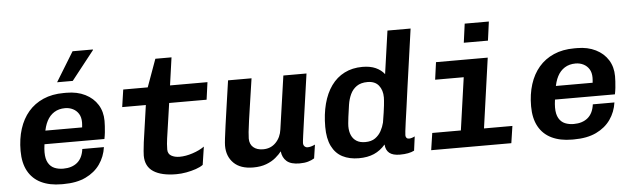

<svg xmlns="http://www.w3.org/2000/svg" viewBox="-48 -937 3697 1124"><g transform="rotate(-5 1800.0 -375.0)"><path d="M273 10Q204 10 154 -14Q104 -38 77.5 -86Q51 -134 51 -205Q51 -276 69.5 -334Q88 -392 123.5 -433.5Q159 -475 211.5 -498Q264 -521 332 -521H349Q411 -521 458 -497.5Q505 -474 530.5 -433Q556 -392 556 -338Q556 -325 555 -307Q554 -289 552 -270Q550 -251 546 -232H134L202 -277Q197 -254 193.5 -229.5Q190 -205 190 -185Q190 -146 203.5 -122.5Q217 -99 240 -89.5Q263 -80 291 -80Q342 -80 373.5 -106Q405 -132 412 -185H539Q531 -129 500 -85Q469 -41 415.5 -15.5Q362 10 284 10ZM203 -293 145 -311H422Q423 -322 423.5 -328.5Q424 -335 424 -341Q424 -371 411.5 -391Q399 -411 378 -421.5Q357 -432 332 -432Q295 -432 268 -415Q241 -398 225 -367Q209 -336 203 -293ZM299 -587 405 -760H524L525 -757L391 -587Z M948 10Q861 10 814 -20.5Q767 -51 767 -115Q767 -126 768.5 -142Q770 -158 774 -193L805 -409H666L681 -511H825L884 -674H979L956 -511H1176L1162 -409H942L912 -203Q910 -188 908.5 -172Q907 -156 907 -139Q907 -113 927 -101.5Q947 -90 976 -90Q1012 -90 1053 -103.5Q1094 -117 1122 -137L1106 -31Q1090 -19 1063.5 -10Q1037 -1 1007 4.5Q977 10 948 10Z M1400 10Q1325 10 1285.5 -29Q1246 -68 1246 -131Q1246 -144 1249.5 -174Q1253 -204 1259.5 -250.5Q1266 -297 1275.5 -362.5Q1285 -428 1297 -511H1435Q1423 -430 1414 -369.5Q1405 -309 1399 -267Q1393 -225 1390.5 -199.5Q1388 -174 1388 -161Q1388 -128 1409 -109.5Q1430 -91 1467 -91Q1512 -91 1541.5 -121.5Q1571 -152 1577 -198L1622 -511H1758Q1748 -440 1738 -371Q1728 -302 1720 -245Q1712 -188 1707 -151.5Q1702 -115 1702 -107Q1702 -94 1709.5 -87Q1717 -80 1727 -80Q1746 -80 1771 -92L1759 -12Q1743 -2 1722 4Q1701 10 1672 10Q1621 10 1596.5 -11.5Q1572 -33 1568 -70Q1555 -53 1532.5 -34Q1510 -15 1477 -2.5Q1444 10 1400 10Z M2021 10Q1965 10 1924.5 -11Q1884 -32 1862 -76.5Q1840 -121 1840 -190Q1840 -264 1856 -325Q1872 -386 1903.5 -430Q1935 -474 1981.5 -497.5Q2028 -521 2087 -521Q2133 -521 2165 -506.5Q2197 -492 2216 -467L2252 -720H2388Q2374 -617 2361.5 -532Q2349 -447 2340 -380Q2331 -313 2324 -263Q2317 -213 2312 -178.5Q2307 -144 2305 -124.5Q2303 -105 2303 -100Q2303 -91 2308 -85Q2313 -79 2323 -79Q2331 -79 2340.5 -82Q2350 -85 2357 -89L2346 -6Q2315 10 2262 10Q2220 10 2199.5 -7Q2179 -24 2177 -57Q2148 -23 2110 -6.5Q2072 10 2021 10ZM2066 -81Q2102 -81 2124.5 -97Q2147 -113 2160 -137Q2173 -161 2179 -186Q2190 -252 2193.5 -284.5Q2197 -317 2197 -332Q2197 -375 2175 -402.5Q2153 -430 2109 -430Q2070 -430 2045.5 -413Q2021 -396 2008 -368Q1995 -340 1990 -307Q1983 -261 1980 -236Q1977 -211 1976 -199.5Q1975 -188 1975 -182Q1975 -151 1985 -128.5Q1995 -106 2015 -93.5Q2035 -81 2066 -81Z M2615 0 2673 -409H2505L2519 -511H2823L2751 0ZM2446 0 2461 -100H2932L2917 0ZM2691 -610 2706 -721H2848L2833 -610Z M3273 10Q3204 10 3154 -14Q3104 -38 3077.5 -86Q3051 -134 3051 -205Q3051 -276 3069.5 -334Q3088 -392 3123.5 -433.5Q3159 -475 3211.5 -498Q3264 -521 3332 -521H3349Q3411 -521 3458 -497.5Q3505 -474 3530.5 -433Q3556 -392 3556 -338Q3556 -325 3555 -307Q3554 -289 3552 -270Q3550 -251 3546 -232H3134L3202 -277Q3197 -254 3193.5 -229.5Q3190 -205 3190 -185Q3190 -146 3203.5 -122.5Q3217 -99 3240 -89.5Q3263 -80 3291 -80Q3342 -80 3373.5 -106Q3405 -132 3412 -185H3539Q3531 -129 3500 -85Q3469 -41 3415.5 -15.5Q3362 10 3284 10ZM3203 -293 3145 -311H3422Q3423 -322 3423.5 -328.5Q3424 -335 3424 -341Q3424 -371 3411.5 -391Q3399 -411 3378 -421.5Q3357 -432 3332 -432Q3295 -432 3268 -415Q3241 -398 3225 -367Q3209 -336 3203 -293Z"/></g></svg>

Font: Chivo Mono SemiBold
Style: Italic
Weight: 600
Italic angle: -8.05°
Monospace: yes
Version: Version 1.008